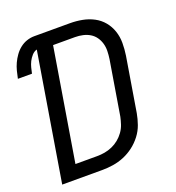

<svg xmlns="http://www.w3.org/2000/svg" viewBox="-133 -841 866 947"><g transform="rotate(-20 300.0 -367.5)"><path d="M32 0 142 -669Q127 -665 115.5 -652Q104 -639 97 -625Q90 -611 86 -595.5Q82 -580 79 -565H5Q9 -585 14 -604.5Q19 -624 27.5 -642.5Q36 -661 48.5 -678.5Q61 -696 77.5 -709Q94 -722 113.5 -728.5Q133 -735 153 -735H340Q373 -735 404.5 -729Q436 -723 463.5 -708.5Q491 -694 510.5 -670.5Q530 -647 540 -617.5Q550 -588 550 -555.5Q550 -523 545 -490L498 -205Q493 -177 483 -148.5Q473 -120 454 -95Q435 -70 410 -51Q385 -32 357 -20.5Q329 -9 300 -4.5Q271 0 242 0ZM128 -73H242Q262 -73 282 -76.5Q302 -80 321.5 -88.5Q341 -97 357.5 -110.5Q374 -124 386.5 -141.5Q399 -159 405.5 -178.5Q412 -198 416 -217L463 -502Q466 -523 466.5 -543.5Q467 -564 461.5 -583Q456 -602 445 -617.5Q434 -633 417.5 -643Q401 -653 381 -657.5Q361 -662 340 -662H225Z"/></g></svg>

Font: Iosevka Extended Oblique
Style: Regular
Weight: 400
Width: 7
Italic angle: -9°
Monospace: yes
Designer: Belleve Invis
Foundry: Belleve Invis
Version: Version 32.0.1; ttfautohint (v1.8.4)